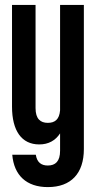

<svg xmlns="http://www.w3.org/2000/svg" viewBox="-20 -579 394 783"><path d="M225 -129C222 -92 204 -78 175 -78C145 -78 125 -94 125 -138V-559H29V-144C29 -46 68 10 140 10C178 10 206 -6 225 -35V36C225 79 206 96 175 96C149 96 131 84 126 52H30C37 136 88 184 175 184C270 184 322 128 322 29V-559H225Z"/></svg>

Font: Modon Arabic
Style: Bold
Weight: 700
Designer: Ahmedzaza
Foundry: Ahmedzaza
Version: Version 2.010